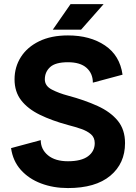

<svg xmlns="http://www.w3.org/2000/svg" viewBox="-20 -909 667 941"><path d="M313 -604Q251.5 -604 225.6 -580.1Q199.7 -556.2 199.7 -520Q199.7 -487.8 234.1 -470Q268.6 -452.1 313 -440.4Q395 -418.5 458.3 -389.6Q521.5 -360.8 557.1 -317.4Q592.8 -273.9 592.8 -207.5Q592.8 -107.9 520.5 -47.6Q448.2 12.7 313 12.7Q241.2 12.7 181.2 -10Q121.1 -32.7 82 -76.4Q43 -120.1 34.2 -183.1L179.7 -222.2Q179.7 -177.2 215.1 -147.9Q250.5 -118.7 313 -118.7Q378.4 -118.7 411.4 -143.1Q444.3 -167.5 444.3 -207.5Q444.3 -234.9 425.8 -251Q407.2 -267.1 377.4 -277.3Q347.7 -287.6 313 -296.4Q233.9 -317.9 175 -346.7Q116.2 -375.5 83.7 -417.5Q51.3 -459.5 51.3 -520Q51.3 -580.6 82.3 -629.4Q113.3 -678.2 171.9 -706.8Q230.5 -735.4 313 -735.4Q421.4 -735.4 494.4 -686.3Q567.4 -637.2 580.6 -543L435.1 -503.9Q435.1 -548.8 404.3 -576.4Q373.5 -604 313 -604ZM377.4 -763.7H238.8L325.7 -888.7H487.8Z"/></svg>

Font: Giphurs
Style: Bold
Weight: 700
Version: Version 0.920; ttfautohint (v1.8.4.7-5d5b)